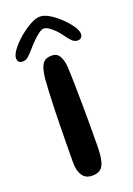

<svg xmlns="http://www.w3.org/2000/svg" viewBox="-185 -843 630 908"><g transform="rotate(-20 130.0 -389.0)"><path d="M116 6.7Q82.8 6.7 67 -17.3Q51.2 -41.3 51.2 -79.3Q51.2 -95.6 51.3 -124.5Q51.4 -153.4 52 -190.9Q52.5 -228.5 53.2 -270.5Q53.9 -312.5 55.2 -354.9Q56.4 -397.4 58.4 -435.9Q60.3 -474.4 62.8 -504.7Q68.6 -553.1 82.5 -573Q96.4 -592.9 128.2 -592.9Q154.6 -592.9 166.7 -572.6Q178.7 -552.3 181.9 -517.5Q183 -496.1 183.9 -463.6Q184.9 -431.2 185.4 -392.5Q185.9 -353.8 186.3 -313.7Q186.7 -273.6 186.7 -236.2Q186.6 -198.9 186.5 -168.6Q186.4 -138.2 186.1 -120.2Q185.8 -72.9 179.4 -45.1Q173.1 -17.3 158.2 -5.3Q143.2 6.7 116 6.7ZM-8.6 -613.1Q-33.9 -613.1 -33.9 -638.9Q-33.9 -655.2 -15.5 -679.8Q2.8 -704.3 30.9 -728.4Q59 -752.4 88.4 -768.9Q117.9 -785.3 139.6 -785.3Q160.1 -785.3 186.6 -769.4Q213 -753.4 237.7 -729.8Q262.3 -706.1 278.4 -682.6Q294.4 -659 294.4 -643.6Q294.4 -631.5 288 -624.6Q281.6 -617.7 270.8 -617.7Q254.2 -617.7 242.4 -629.2Q230.5 -640.8 214.1 -663.9Q203.5 -679.1 189.5 -693.4Q175.5 -707.6 161.5 -716.8Q147.5 -725.9 136.4 -725.9Q126.7 -725.9 111.6 -715Q96.6 -704.1 80.2 -687.9Q63.9 -671.8 49.8 -655.2Q31.2 -633.5 18.9 -623.3Q6.7 -613.1 -8.6 -613.1Z"/></g></svg>

Font: Gluten Thin
Style: Regular
Weight: 100
Designer: Tyler Finck
Foundry: Etcetera Type Company
Version: Version 1.300